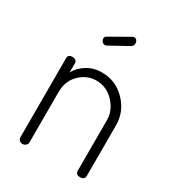

<svg xmlns="http://www.w3.org/2000/svg" viewBox="-169 -800 826 902"><g transform="rotate(30 244.0 -348.5)"><path d="M66 -22V-452Q66 -472 90 -472Q100 -472 107 -466.5Q114 -461 114 -452V-402Q131 -434 166 -456Q201 -478 248 -478Q321 -478 374 -424Q427 -370 427 -295V-22Q427 0 402 0Q378 0 378 -22V-295Q378 -348 338 -390Q298 -432 244 -432Q193 -432 154 -394.5Q115 -357 115 -295V-22Q115 -14 107.5 -7Q100 0 90 0Q80 0 73 -6.5Q66 -13 66 -22ZM171 -619Q171 -630 180 -634L287 -695Q291 -697 295 -697Q304 -697 309 -690Q314 -683 314 -674Q314 -661 303 -654L203 -599Q198 -596 193 -596Q184 -596 177.5 -603Q171 -610 171 -619Z"/></g></svg>

Font: Terminal Dosis
Style: Light
Weight: 300
Designer: EdgarTolentino, PabloImpallari, IginoMarini
Foundry: EdgarTolentino, PabloImpallari, IginoMarini
Version: Version 1.006